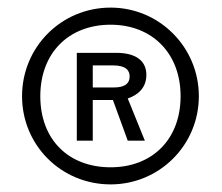

<svg xmlns="http://www.w3.org/2000/svg" viewBox="-20 -753 584 505"><path d="M271 -268C399 -268 503 -371 503 -500C503 -629 399 -733 271 -733C141 -733 38 -629 38 -500C38 -371 141 -268 271 -268ZM271 -313C160 -313 86 -386 86 -500C86 -613 160 -688 271 -688C380 -688 455 -613 455 -500C455 -386 380 -313 271 -313ZM182 -383H224V-490H277L316 -383H361L316 -494C340 -502 365 -520 365 -556C365 -594 336 -614 286 -614H182ZM224 -523V-581H277C311 -581 321 -568 321 -552C321 -530 303 -523 280 -523Z"/></svg>

Font: United Sans
Style: Regular
Weight: 400
Designer: Pablo Impallari, Rodrigo Fuenzalida (Modified by Dan O. Williams)
Version: Version 1.000;PS 001.000;hotconv 1.0.88;makeotf.lib2.5.64775